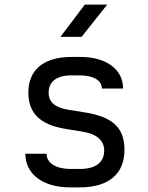

<svg xmlns="http://www.w3.org/2000/svg" viewBox="-20 -805 640 833"><path d="M334 -645 445 -785H348L242 -645ZM325 8C455 8 520 -53 520 -155C520 -251 468 -298 350 -317L276 -329C220 -338 191 -361 191 -403C191 -451 226 -478 289 -478H327C385 -478 422 -456 422 -421H514C514 -504 441 -558 329 -558H291C170 -558 103 -503 103 -403C103 -314 154 -264 263 -246L337 -234C398 -224 432 -198 432 -151C432 -103 398 -72 327 -72H285C226 -72 182 -96 182 -138H90C90 -47 170 8 283 8Z"/></svg>

Font: Tekne LDO
Style: Regular
Weight: 400
Monospace: yes
Designer: Alessio Laiso, Mario Rullo, Paolo Rosset
Foundry: Alessio Laiso
Version: Version 1.000;hotconv 1.0.109;makeotfexe 2.5.65596